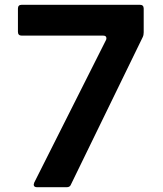

<svg xmlns="http://www.w3.org/2000/svg" viewBox="-20 -783 680 803"><path d="M135 0Q121 0 121 -11L123 -19L423 -615Q425 -618 425 -623Q425 -634 412 -634H71Q55 -634 55 -650V-747Q55 -763 71 -763H565Q581 -763 581 -747V-648Q581 -636 577 -628L277 -12Q273 0 259 0Z"/></svg>

Font: Open Sauce Two
Style: Bold
Weight: 700
Designer: Alfredo Marco Pradil
Foundry: Creative Sauce Fz LLC
Version: Version 1.477